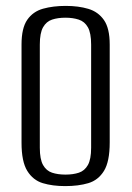

<svg xmlns="http://www.w3.org/2000/svg" viewBox="-20 -619 446 651"><path d="M201 12Q158 12 125 2Q92 -8 72.5 -39.5Q53 -71 53 -135V-468Q53 -524 72.5 -552Q92 -580 126 -589.5Q160 -599 203 -599Q246 -599 279.5 -589Q313 -579 332.5 -551Q352 -523 352 -468V-136Q352 -71 332.5 -39.5Q313 -8 279.5 2Q246 12 201 12ZM202 -27Q228 -27 247.5 -33.5Q267 -40 278 -59.5Q289 -79 289 -118V-468Q289 -507 278 -526.5Q267 -546 247 -552.5Q227 -559 202 -559Q176 -559 156.5 -552.5Q137 -546 126 -526.5Q115 -507 115 -468V-118Q115 -79 126 -59.5Q137 -40 156.5 -33.5Q176 -27 202 -27Z"/></svg>

Font: Alumni Sans Thin
Style: Regular
Weight: 400
Version: Version 1.018